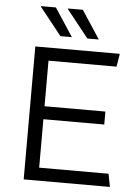

<svg xmlns="http://www.w3.org/2000/svg" viewBox="-60 -941 712 987"><g transform="rotate(5 296.5 -447.5)"><path d="M536 -686 525 -619H174V-384H488V-317H174V-67H532L545 0H100V-686ZM283 -750H224L111 -892L112 -895H188ZM422 -750H363L250 -892L251 -895H327Z"/></g></svg>

Font: Chivo Light
Style: Regular
Weight: 300
Designer: Hector Gatti
Foundry: Omnibus-Type
Version: Version 1.007